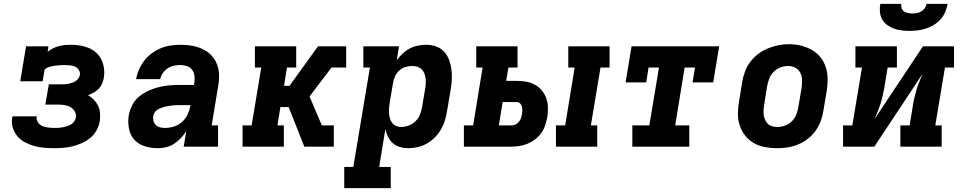

<svg xmlns="http://www.w3.org/2000/svg" viewBox="-20 -760 4990 995"><path d="M260 8Q233 8 206.5 5.5Q180 3 155.5 -4Q131 -11 108.5 -23Q86 -35 70 -54Q54 -73 46.5 -98Q39 -123 43 -150Q44 -151 44 -153Q44 -155 45 -157H170Q170 -156 170 -155.5Q170 -155 170 -154Q168 -144 172 -134.5Q176 -125 183 -118Q190 -111 199.5 -107Q209 -103 218.5 -101Q228 -99 238.5 -98Q249 -97 260 -97Q271 -97 282 -97.5Q293 -98 304 -100Q315 -102 326 -105.5Q337 -109 347 -114.5Q357 -120 364 -130Q371 -140 373 -151Q376 -168 367.5 -182.5Q359 -197 345 -205Q331 -213 314 -215.5Q297 -218 280 -218H215L233 -323H297Q307 -323 316.5 -323.5Q326 -324 335 -326Q344 -328 353.5 -331Q363 -334 371.5 -339.5Q380 -345 386 -353.5Q392 -362 394 -371Q396 -385 388.5 -397Q381 -409 369 -414.5Q357 -420 342.5 -421.5Q328 -423 314 -423Q301 -423 288 -422Q275 -421 261.5 -419Q248 -417 234.5 -413Q221 -409 211 -399L201 -339H85L115 -520H231L227 -492Q240 -502 255 -509.5Q270 -517 285 -521Q300 -525 316 -526.5Q332 -528 348 -528Q372 -528 396 -524Q420 -520 441 -511Q462 -502 479 -486.5Q496 -471 506 -450Q516 -429 519 -405Q522 -381 518 -357Q516 -342 509.5 -327Q503 -312 491.5 -300Q480 -288 465.5 -280Q451 -272 436 -267Q453 -257 466.5 -243Q480 -229 488.5 -211.5Q497 -194 498.5 -173.5Q500 -153 497 -132Q493 -108 480.5 -85Q468 -62 448 -45.5Q428 -29 404.5 -18.5Q381 -8 357 -2Q333 4 308.5 6Q284 8 260 8Z M798 8Q763 8 730.5 -2Q698 -12 676.5 -35.5Q655 -59 648.5 -93Q642 -127 647 -161Q652 -189 665.5 -215.5Q679 -242 702 -260.5Q725 -279 752 -291Q779 -303 807 -309.5Q835 -316 863 -318Q891 -320 918 -320H985L987 -333Q990 -351 987.5 -368.5Q985 -386 975 -399Q965 -412 948.5 -417.5Q932 -423 914 -423Q897 -423 880.5 -419.5Q864 -416 849 -406Q834 -396 824 -381.5Q814 -367 810 -350H685Q690 -376 700.5 -400Q711 -424 727.5 -445.5Q744 -467 766.5 -483.5Q789 -500 813 -510Q837 -520 863 -524Q889 -528 914 -528Q936 -528 958 -525.5Q980 -523 1000.5 -517Q1021 -511 1039.5 -501Q1058 -491 1072.5 -476.5Q1087 -462 1097 -443.5Q1107 -425 1111.5 -404Q1116 -383 1115.5 -360.5Q1115 -338 1111 -316L1077 -110H1110V0H932L945 -80Q933 -61 917 -44Q901 -27 881.5 -14.5Q862 -2 840.5 3Q819 8 798 8ZM835 -97Q859 -97 882.5 -104.5Q906 -112 924.5 -129Q943 -146 953 -168.5Q963 -191 967 -214L968 -215H918Q908 -215 898 -215Q888 -215 878 -214Q868 -213 857.5 -211.5Q847 -210 837 -207.5Q827 -205 817 -201.5Q807 -198 797.5 -192.5Q788 -187 782 -178Q776 -169 774 -159Q772 -146 775.5 -133Q779 -120 788 -111.5Q797 -103 809.5 -100Q822 -97 835 -97Z M1237 0V-110H1284L1334 -410H1301V-520H1515V-410H1467L1452 -315H1480L1628 -520H1774V-410H1698L1584 -260L1648 -110H1710V0H1557L1476 -205H1433L1418 -110H1451V0Z M1764 215V105H1811L1897 -410H1863V-520H2048L2036 -448Q2049 -466 2066 -482Q2083 -498 2103 -508.5Q2123 -519 2145 -523.5Q2167 -528 2188 -528Q2216 -528 2241 -519Q2266 -510 2283 -490.5Q2300 -471 2308.5 -446.5Q2317 -422 2320 -395.5Q2323 -369 2321 -341Q2319 -313 2314 -286L2297 -186Q2293 -161 2286 -137Q2279 -113 2266 -90.5Q2253 -68 2234.5 -49Q2216 -30 2193.5 -17Q2171 -4 2146.5 2Q2122 8 2097 8Q2074 8 2053 2Q2032 -4 2016.5 -17.5Q2001 -31 1991.5 -50Q1982 -69 1977 -90Q1977 -90 1977 -90Q1977 -90 1977 -90L1945 105H2005V215ZM2060 -102Q2079 -102 2098.5 -109.5Q2118 -117 2133 -131.5Q2148 -146 2156 -165Q2164 -184 2167 -204L2184 -304Q2186 -317 2186.5 -331Q2187 -345 2185 -357.5Q2183 -370 2178 -382Q2173 -394 2163.5 -402.5Q2154 -411 2141.5 -414.5Q2129 -418 2116 -418Q2098 -418 2080.5 -412.5Q2063 -407 2049 -394.5Q2035 -382 2027.5 -365Q2020 -348 2017 -331L2000 -231Q1998 -217 1996.5 -202.5Q1995 -188 1996 -174.5Q1997 -161 2000.5 -147.5Q2004 -134 2012 -123.5Q2020 -113 2032.5 -107.5Q2045 -102 2060 -102Z M2861 0V-110H2909L2958 -410H2925V-520H3139V-410H3092L3042 -110H3075V0ZM2384 0V-110H2432L2481 -410H2448V-520H2662V-410H2615L2603 -341H2658Q2683 -341 2707.5 -336.5Q2732 -332 2752.5 -320.5Q2773 -309 2788 -291Q2803 -273 2811 -250.5Q2819 -228 2819.5 -202.5Q2820 -177 2816 -152Q2812 -131 2805 -110Q2798 -89 2785 -70.5Q2772 -52 2753.5 -38Q2735 -24 2714.5 -15.5Q2694 -7 2673 -3.5Q2652 0 2631 0ZM2631 -110Q2641 -110 2651.5 -115Q2662 -120 2669 -128.5Q2676 -137 2679.5 -147.5Q2683 -158 2685 -169Q2687 -179 2687 -189Q2687 -199 2684.5 -208.5Q2682 -218 2675 -224.5Q2668 -231 2658 -231H2585L2565 -110Z M3257 0V-110H3345L3395 -410H3341L3329 -333H3222L3253 -520H3707L3676 -333H3569L3582 -410H3528L3479 -110H3552V0Z M4006 8Q3974 8 3943 2Q3912 -4 3886 -19Q3860 -34 3841.5 -57.5Q3823 -81 3813.5 -110Q3804 -139 3804 -170.5Q3804 -202 3810 -234L3826 -334Q3831 -362 3840.5 -388.5Q3850 -415 3867.5 -438.5Q3885 -462 3908.5 -480Q3932 -498 3959 -509Q3986 -520 4013.5 -525.5Q4041 -531 4069 -531Q4101 -531 4131 -523.5Q4161 -516 4187 -501.5Q4213 -487 4232 -463Q4251 -439 4260 -410.5Q4269 -382 4269 -350Q4269 -318 4264 -286L4247 -186Q4243 -159 4233 -132Q4223 -105 4206 -81.5Q4189 -58 4165.5 -40Q4142 -22 4115 -11Q4088 0 4060.5 4Q4033 8 4006 8ZM4008 -102Q4028 -102 4048 -109Q4068 -116 4083 -131Q4098 -146 4106 -165Q4114 -184 4117 -204L4134 -304Q4137 -324 4136.5 -344.5Q4136 -365 4127.5 -382.5Q4119 -400 4101.5 -409Q4084 -418 4064 -418Q4044 -418 4024.5 -410.5Q4005 -403 3990 -388.5Q3975 -374 3967.5 -355Q3960 -336 3956 -316L3940 -216Q3938 -203 3937 -189Q3936 -175 3938 -162.5Q3940 -150 3945.5 -138Q3951 -126 3960 -117.5Q3969 -109 3982 -105.5Q3995 -102 4008 -102Z M4349 0V-110H4397L4447 -410H4413V-520H4628V-410H4580L4564 -312Q4560 -290 4555.5 -269Q4551 -248 4544.5 -227Q4538 -206 4529.5 -185.5Q4521 -165 4513 -144L4763 -520H4924V-410H4877L4827 -110H4860V0H4646V-110H4694L4710 -208Q4713 -230 4718 -251Q4723 -272 4729 -293Q4735 -314 4743.5 -334.5Q4752 -355 4760 -376L4511 0ZM4693 -600Q4672 -600 4651.5 -602.5Q4631 -605 4612 -612Q4593 -619 4577 -631Q4561 -643 4551.5 -660Q4542 -677 4540 -698Q4538 -719 4542 -740H4651Q4649 -729 4652.5 -718Q4656 -707 4665 -701Q4674 -695 4685.5 -692.5Q4697 -690 4708 -690Q4720 -690 4732 -692.5Q4744 -695 4754.5 -701Q4765 -707 4772.5 -717.5Q4780 -728 4782 -740H4891Q4887 -719 4878.5 -698Q4870 -677 4854.5 -660Q4839 -643 4819.5 -631Q4800 -619 4778.5 -612Q4757 -605 4735.5 -602.5Q4714 -600 4693 -600Z"/></svg>

Font: Iosevka Etoile XBdObl
Style: Regular
Weight: 800
Italic angle: -9°
Designer: Belleve Invis
Foundry: Belleve Invis
Version: Version 15.5.2; ttfautohint (v1.8.4)